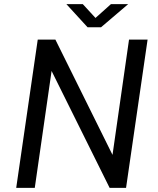

<svg xmlns="http://www.w3.org/2000/svg" viewBox="-20 -916 770 936"><path d="M59 0 164 -723H250L528.5 -161L609 -723H699.5L594.5 0H514.5L231.5 -570L149.5 0ZM407 -783 303.5 -896H383.5L445.5 -828.5L521 -896H605L472.5 -783Z"/></svg>

Font: Public Sans
Style: Italic
Weight: 400
Italic angle: -8°
Designer: The Public Sans project authors (U.S. Web Design System). Libre Franklin designed by Pablo Impallari and Rodrigo Fuenzal
Version: Version 1.008; ttfautohint (v1.8.1) -l 8 -r 50 -G 200 -x 14 